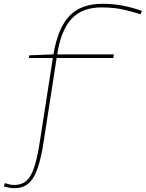

<svg xmlns="http://www.w3.org/2000/svg" viewBox="-94 -770 766 1010"><path d="M-18 220Q-44 220 -74 210L-68 193Q-41 203 -19 203Q19 203 43.5 182.5Q68 162 84.5 114Q101 66 114 -15L184 -465H58L60 -479L187 -484Q211 -624 272 -687Q333 -750 445 -750Q497 -750 545.5 -741.5Q594 -733 652 -713L646 -695Q610 -706 579 -714Q548 -722 515 -726.5Q482 -731 440 -731Q337 -731 281.5 -670Q226 -609 207 -484H505L502 -465H204L136 -27Q122 65 102.5 119Q83 173 54 196.5Q25 220 -18 220Z"/></svg>

Font: Georama ExtraExtended Thin
Style: Italic
Weight: 100
Width: 8
Italic angle: -9°
Designer: Jean-Baptiste Levee
Foundry: Production Type
Version: Version 1.000